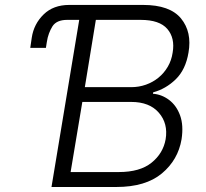

<svg xmlns="http://www.w3.org/2000/svg" viewBox="-20 -747 821 767"><path d="M106.9 -596.6Q115.1 -651.3 154.5 -689.6Q193.2 -727.3 256.7 -727.3H551.8Q658.7 -727.3 703.1 -673.3Q747.5 -619 733 -536.9Q721.6 -468.8 682.2 -430.4Q642.4 -391.7 592 -378.2L590.9 -372.5Q625.7 -370 655.2 -348Q685 -325.6 699.4 -286Q713.8 -246.4 705.3 -190.7Q691.4 -108.3 626.8 -54.3Q561.8 0 444.6 0H185.7L296.5 -667.6H248.2Q206.3 -667.6 189.6 -642Q181.5 -628.9 175.6 -613.1Q169.7 -597.3 166.9 -578.1L163.4 -555.8H100.9ZM454.5 -59.7Q539.1 -59.7 585.2 -96.9Q631.7 -134.2 641.7 -190.7Q652 -253.6 614.7 -296.5Q577.4 -339.8 504.3 -339.8H308.9L262.1 -59.7ZM318.9 -398.8H503.9Q534.8 -398.8 562.9 -408.7Q590.9 -418.7 613.1 -436.8Q635.3 -454.9 650.2 -480.3Q665.1 -505.7 669.7 -536.9Q679.7 -594.8 648.4 -631.4Q617.2 -667.6 541.9 -667.6H362.9Z"/></svg>

Font: Inter P Light
Style: Italic
Weight: 300
Italic angle: 9.39999°
Designer: Rasmus Andersson
Foundry: rsms
Version: Version 3.018;git-588b23468